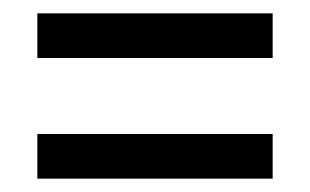

<svg xmlns="http://www.w3.org/2000/svg" viewBox="-20 -501 465 288"><path d="M36 -414V-481H389V-414ZM36 -233V-300H389V-233Z"/></svg>

Font: Noto Serif Hebrew ExtraCondensed
Style: Bold
Weight: 700
Width: 2
Designer: Monotype Design Team
Foundry: Monotype Imaging Inc.
Version: Version 2.004; ttfautohint (v1.8.4.7-5d5b)